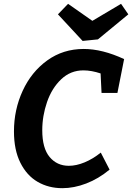

<svg xmlns="http://www.w3.org/2000/svg" viewBox="-20 -972 691 1004"><path d="M201 -291Q201 -197 239.5 -151Q278 -105 340 -105Q379 -105 422.5 -123Q466 -141 507 -174L553 -85Q495 -37 431 -12.5Q367 12 306 12Q234 12 177 -21Q120 -54 86.5 -121Q53 -188 53 -285Q53 -398 98.5 -497Q144 -596 227 -656Q310 -716 418 -716Q515 -716 629 -663L594 -486H511L506 -588Q458 -604 416 -604Q349 -604 300 -557.5Q251 -511 226 -438.5Q201 -366 201 -291ZM463 -863 613 -952 651 -897 492 -766 412 -758 283 -897 336 -952Z"/></svg>

Font: Bitter Pro
Style: Bold Italic
Weight: 700
Italic angle: -9°
Designer: Sol Matas, and Bitter project Authors
Foundry: Sol Matas
Version: Version 1.010